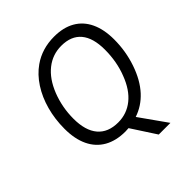

<svg xmlns="http://www.w3.org/2000/svg" viewBox="-239 -876 1198 1198"><g transform="rotate(-45 360.0 -277.0)"><path d="M352.1 8.8Q339.4 9.8 333 9.8Q251.5 9.8 193.8 -22.9Q136.2 -55.7 106.2 -118.4Q76.2 -181.2 76.2 -271Q76.2 -356 97.2 -432.6Q118.2 -509.3 157.5 -569.8Q196.8 -630.4 250.5 -668Q330.6 -724.1 437 -724.1Q518.1 -724.1 574.7 -691.7Q631.3 -659.2 660.6 -596.9Q689.9 -534.7 689.9 -446.3Q689.9 -343.3 657.2 -247.6Q624.5 -151.9 568.8 -91.3Q515.6 -33.7 442.9 -9.3L569.8 169.9H466.8L361.8 8.3ZM568.8 -246.6Q604 -336.4 604 -442.9Q604 -545.9 559.6 -598.9Q515.1 -651.9 428.2 -651.9Q351.1 -651.9 291.3 -604.5Q231.4 -557.1 195.8 -467.3Q160.2 -376 160.2 -275.9Q160.2 -171.4 206.5 -116.7Q252.9 -62 341.8 -62Q417.5 -62 476.1 -108.9Q534.7 -155.8 568.8 -246.6Z"/></g></svg>

Font: Viking Open Sans
Style: Italic
Weight: 400
Italic angle: -12°
Foundry: Ascender Corporation
Version: Version 2.000